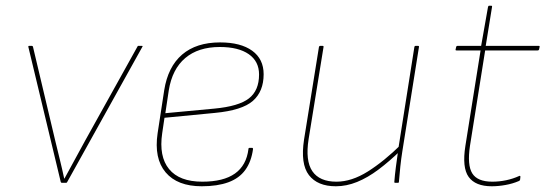

<svg xmlns="http://www.w3.org/2000/svg" viewBox="-20 -638 1911 670"><path d="M196 0Q193 0 192 -3L79 -474Q78 -478 82 -478H91Q94 -478 95 -475L173 -146Q181 -113 189 -80.5Q197 -48 204 -15H205Q223 -48 241 -81Q259 -114 277 -147L460 -476Q461 -478 462 -478Q463 -478 464 -478H475Q477 -478 477.5 -477.5Q478 -477 477 -475L214 -2Q213 0 210 0Z M684 12Q599 12 558 -36.5Q517 -85 530 -173L553 -323Q566 -405 615.5 -447.5Q665 -490 748 -490Q820 -490 860 -461Q900 -432 900 -379Q900 -319 862.5 -286Q825 -253 730 -244L554 -227L546 -173Q534 -92 570 -48Q606 -4 686 -4Q760 -4 800 -32.5Q840 -61 847 -118Q847 -122 851 -122H860Q863 -122 863 -118Q857 -74 836 -45Q815 -16 777 -2Q739 12 684 12ZM557 -243 728 -259Q813 -267 848.5 -294.5Q884 -322 884 -378Q884 -424 848 -449Q812 -474 747 -474Q672 -474 626.5 -435.5Q581 -397 569 -323Z M1152 12Q1088 12 1058 -27Q1028 -66 1041 -151L1093 -474Q1094 -478 1098 -478H1105Q1110 -478 1109 -474L1057 -153Q1045 -77 1070 -40.5Q1095 -4 1154 -4Q1207 -4 1263.5 -39.5Q1320 -75 1381 -135L1378 -113Q1339 -75 1301 -46.5Q1263 -18 1226 -3Q1189 12 1152 12ZM1359 0Q1358 0 1357 -0.5Q1356 -1 1356 -3Q1358 -29 1361.5 -55.5Q1365 -82 1369 -110L1370 -119L1426 -474Q1427 -477 1428 -477.5Q1429 -478 1431 -478H1438Q1443 -478 1442 -474L1384 -110Q1380 -85 1377 -57Q1374 -29 1372 -3Q1372 0 1369 0Z M1696 12Q1639 12 1615.5 -20.5Q1592 -53 1604 -129L1657 -462H1573Q1572 -462 1570.5 -462.5Q1569 -463 1570 -466L1572 -475Q1573 -477 1574 -477.5Q1575 -478 1577 -478H1659L1683 -614Q1684 -618 1687 -618H1694Q1698 -618 1697 -614L1675 -478H1860Q1864 -478 1863 -474L1861 -465Q1860 -463 1859 -462.5Q1858 -462 1856 -462H1673L1620 -129Q1610 -62 1628 -33Q1646 -4 1698 -4Q1722 -4 1746 -9Q1770 -14 1792 -24Q1794 -25 1795 -24Q1796 -23 1796 -21L1795 -12Q1795 -8 1790 -6Q1769 3 1744 7.5Q1719 12 1696 12Z"/></svg>

Font: Sofia Sans Hairline
Style: Italic
Weight: 1
Italic angle: -9°
Designer: Botio Nikoltchev, Ani Petrova
Foundry: lettersoup
Version: Version 4.102